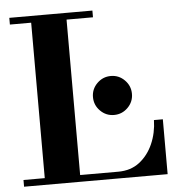

<svg xmlns="http://www.w3.org/2000/svg" viewBox="-53 -804 787 854"><g transform="rotate(-5 340.5 -377.0)"><path d="M20 0V-30H443Q499.3 -30 538.2 -60Q577 -90 598.6 -138.9Q620.1 -187.9 621.3 -245H661V0ZM115 -15V-754H273V-15ZM20 -724V-754H391V-724ZM446.8 -283Q411 -283 385.5 -308.7Q360 -334.3 360 -370.2Q360 -406 385.7 -431.5Q411.3 -457 447.2 -457Q483 -457 508.5 -431.3Q534 -405.7 534 -369.8Q534 -334 508.3 -308.5Q482.7 -283 446.8 -283Z"/></g></svg>

Font: Libre Bodoni
Style: Regular
Weight: 400
Designer: Pablo Impallari, Rodrigo Fuenzalida
Foundry: Impallari Type
Version: Version 2.005;gftools[0.9.23]